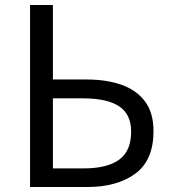

<svg xmlns="http://www.w3.org/2000/svg" viewBox="-20 -753 688 773"><path d="M101 0V-733H193V-433H328Q409 -433 469.5 -411.5Q530 -390 564 -344.5Q598 -299 598 -225Q598 -108 525 -54Q452 0 330 0ZM193 -75H317Q411 -75 459.5 -110Q508 -145 508 -223Q508 -293 459.5 -325Q411 -357 315 -357H193Z"/></svg>

Font: Chocolate Classical Sans
Style: Regular
Weight: 400
Designer: 田海東、宇文滿月
Foundry: Moonlit Owen
Version: Version 1.001